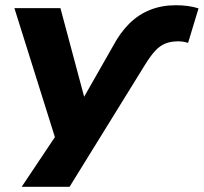

<svg xmlns="http://www.w3.org/2000/svg" viewBox="-20 -534 779 734"><path d="M411 -356Q439 -409 474.5 -444Q510 -479 554.5 -496.5Q599 -514 652 -514Q677 -514 698.5 -511Q720 -508 739 -502L699 -370Q690 -373 680.5 -374.5Q671 -376 661 -376Q633 -376 612 -367.5Q591 -359 573.5 -340Q556 -321 536 -289L246 180H63L208 -37L203 32L35 -503H211L302 -163H301Z"/></svg>

Font: Nunito Sans 7pt SemiExpanded ExtraBold
Style: Italic
Weight: 800
Width: 6
Italic angle: -9°
Designer: Vernon Adams
Foundry: Vernon Adams
Version: Version 3.101;gftools[0.9.27]